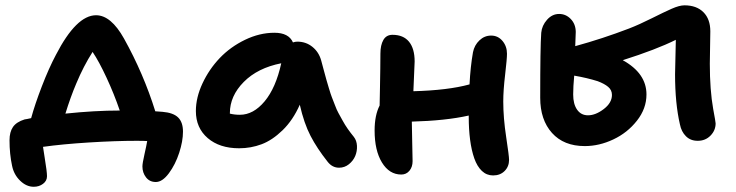

<svg xmlns="http://www.w3.org/2000/svg" viewBox="-20 -611 2789 728"><path d="M570.8 79.1Q547.4 79.1 533.7 61.5Q520 43.9 520 20Q520 8.3 527.8 -26.1Q535.6 -60.5 538.1 -76.2Q525.9 -77.1 498 -77.1Q418.5 -77.1 317.4 -70.8Q216.3 -64.5 143.1 -54.2Q145 -40.5 149.4 -13.4Q153.8 13.7 156 31Q158.2 48.3 158.2 57.1Q158.2 74.7 143.3 85.9Q128.4 97.2 107.9 97.2Q80.1 97.2 56.4 74.2Q32.7 51.3 25.9 18.1Q16.1 -26.9 16.1 -79.1Q16.1 -110.4 29.1 -129.4Q42 -148.4 73.2 -158.2Q81.5 -159.2 98.1 -163.1Q112.3 -215.3 138.7 -283.7Q165 -352.1 191.9 -402.8Q269.5 -553.2 344.2 -553.2Q400.9 -553.2 450.2 -464.8Q524.4 -331.5 568.8 -189Q573.2 -188.5 582.5 -188Q591.8 -187.5 596.2 -187Q637.2 -183.6 655.5 -165.5Q673.8 -147.5 673.8 -111.8Q673.8 -75.7 659.4 -31.5Q645 12.7 620.4 45.9Q595.7 79.1 570.8 79.1ZM269 -293.9Q247.6 -243.7 228 -180.2Q339.4 -191.9 434.1 -191.9Q412.6 -254.9 384 -316.4Q355.5 -377.9 331.1 -414.1Q296.9 -360.8 269 -293.9Z M886.7 -48.8Q812.5 -48.8 767.6 -87.4Q722.7 -126 722.7 -189.9Q722.7 -241.2 747.8 -294.9Q772.9 -348.6 813.2 -390.9Q853.5 -433.1 908.9 -460Q964.4 -486.8 1020.5 -486.8Q1074.7 -486.8 1090.8 -450.2Q1099.6 -453.1 1107.4 -453.1Q1140.1 -453.1 1164.6 -433.3Q1189 -413.6 1197.8 -381.8Q1199.7 -374 1207.8 -344.5Q1215.8 -314.9 1217.8 -307.9Q1219.7 -300.8 1227.1 -276.4Q1234.4 -252 1238 -243.2Q1241.7 -234.4 1249.3 -214.1Q1256.8 -193.8 1263.2 -182.6Q1269.5 -171.4 1278.8 -154.3Q1288.1 -137.2 1298.6 -122.3Q1309.1 -107.4 1321.8 -91.8Q1332.5 -78.1 1333.5 -57.9Q1334.5 -37.6 1326.9 -19.5Q1319.3 -1.5 1303 11.7Q1286.6 24.9 1265.6 24.9Q1240.2 24.9 1222.7 2.9Q1182.1 -48.3 1157.5 -95.7Q1132.8 -143.1 1116.7 -213.9Q1090.8 -155.3 1051.5 -117.2Q1012.2 -79.1 971.7 -64Q931.2 -48.8 886.7 -48.8ZM851.6 -182.1V-180.2Q868.7 -175.8 889.6 -175.8Q940.9 -175.8 983.4 -226.8Q1025.9 -277.8 1046.4 -371.1Q957 -353.5 904.3 -300.3Q851.6 -247.1 851.6 -182.1Z M1501.5 50.8Q1456.1 50.8 1428.2 5.1Q1400.4 -40.5 1400.4 -116.2Q1400.4 -173.8 1419.4 -210.9Q1419.9 -234.4 1420.7 -275.9Q1421.4 -317.4 1421.9 -349.9Q1422.4 -382.3 1422.4 -408.2Q1422.4 -439.9 1433.6 -459.5Q1444.8 -479 1468.3 -479Q1509.3 -479 1530.8 -452.9Q1552.2 -426.8 1552.2 -377.9Q1552.2 -367.7 1547.4 -265.1Q1678.7 -268.6 1760.3 -291Q1763.7 -357.9 1773.4 -413.1Q1778.8 -439.9 1797.9 -458Q1816.9 -476.1 1842.3 -476.1Q1868.2 -476.1 1885.3 -455.8Q1902.3 -435.5 1902.3 -407.2Q1902.3 -387.7 1895.3 -328.1Q1888.2 -268.6 1888.2 -226.1Q1888.2 -164.1 1899.2 -91.8Q1910.2 -19.5 1910.2 -4.9Q1910.2 20.5 1893.3 37.4Q1876.5 54.2 1849.6 54.2Q1825.2 54.2 1807.1 37.1Q1789.1 20 1778.3 -10.7Q1767.6 -41.5 1762.5 -80.8Q1757.3 -120.1 1757.3 -168V-172.9Q1669.9 -153.3 1541.5 -149.9Q1541.5 -120.1 1543 -70.3Q1544.4 -20.5 1544.4 0Q1544.4 22 1532.5 36.4Q1520.5 50.8 1501.5 50.8Z M2197.3 -57.1Q2117.7 -57.1 2073 -106.9Q2028.3 -156.7 2028.3 -240.2Q2028.3 -433.1 2032.2 -486.8Q2034.7 -514.2 2054.2 -536.1Q2073.7 -558.1 2100.1 -558.1Q2125.5 -558.1 2144 -539.1Q2162.6 -520 2163.1 -490.2Q2163.1 -478 2161.1 -436Q2264.6 -464.4 2365.2 -502.9Q2404.3 -518.1 2450.9 -541.5Q2497.6 -564.9 2526.9 -577.9Q2556.2 -590.8 2575.2 -590.8Q2621.1 -590.8 2647.2 -564.7Q2673.3 -538.6 2673.3 -492.2Q2673.3 -474.6 2672.4 -433.8Q2671.4 -393.1 2671.4 -369.1Q2671.4 -270 2684.1 -198.2Q2693.4 -148.4 2693.4 -143.1Q2693.4 -116.7 2674.1 -96.9Q2654.8 -77.1 2625.5 -77.1Q2598.1 -77.1 2580.8 -94.5Q2563.5 -111.8 2558.1 -139.2Q2539.6 -218.8 2539.6 -329.1Q2539.6 -348.6 2542.5 -460Q2467.8 -422.9 2341.3 -382.8Q2431.2 -333 2431.2 -252.9Q2431.2 -199.2 2395 -153.3Q2358.9 -107.4 2305.4 -82.3Q2252 -57.1 2197.3 -57.1ZM2153.3 -252.9Q2153.3 -216.3 2168.2 -195.1Q2183.1 -173.8 2209.5 -173.8Q2238.3 -173.8 2269.3 -197.5Q2300.3 -221.2 2300.3 -251Q2300.3 -269.5 2286.1 -281.5Q2272 -293.5 2246.1 -303.2Q2205.6 -315.9 2157.2 -324.2Q2153.3 -282.2 2153.3 -252.9Z"/></svg>

Font: Shantell Sans Irregular Bouncy
Style: Regular
Weight: 600
Designer: Stephen Nixon, Anya Danilova, Shantell Martin
Foundry: Arrow Type
Version: Version 1.006;[9816181b4]